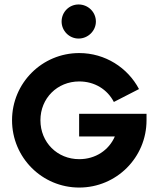

<svg xmlns="http://www.w3.org/2000/svg" viewBox="-20 -844 715 872"><path d="M336.9 -668.9C379.9 -668.9 415.5 -704.1 415.5 -746.1C415.5 -789.6 379.9 -823.7 336.9 -823.7C294.4 -823.7 259.8 -789.6 259.8 -746.1C259.8 -704.1 294.4 -668.9 336.9 -668.9ZM339.4 -327.1V-224.1H501.5C474.6 -162.1 414.1 -121.1 339.8 -121.1C240.2 -121.1 163.6 -197.3 163.6 -297.9C163.6 -397.9 240.2 -474.1 339.8 -474.1C410.2 -474.1 467.8 -437.5 497.1 -380.9L611.3 -439.5C560.1 -536.6 457.5 -603 339.8 -603C170.9 -603 34.7 -466.8 34.7 -297.9C34.7 -128.4 170.9 7.8 339.8 7.8C508.8 7.8 645.5 -128.4 645.5 -297.9V-327.1Z"/></svg>

Font: Now ExtraBold
Style: Regular
Weight: 800
Designer: Alfredo Marco Pradil
Foundry: Alfredo Marco Pradil
Version: Version 1.200;hotconv 1.0.109;makeotfexe 2.5.65596